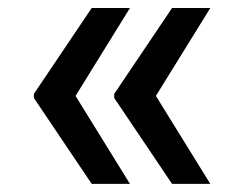

<svg xmlns="http://www.w3.org/2000/svg" viewBox="-20 -534 609 476"><path d="M406.6 -514.2H501.4L366.5 -296.2L501.4 -78.1H406.6L263.1 -291.2V-301.1ZM63.9 -301.1 207.4 -514.2H302.2L167.3 -296.2L302.2 -78.1H207.4L63.9 -291.2Z"/></svg>

Font: Inter P Medium
Style: Regular
Weight: 500
Designer: Rasmus Andersson
Foundry: rsms
Version: Version 3.018;git-588b23468